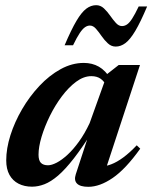

<svg xmlns="http://www.w3.org/2000/svg" viewBox="-20 -708 587 740"><path d="M272 -36 328 -207 339.5 -206.5Q298 -140.5 264.8 -97.8Q231.5 -55 203.8 -31.2Q176 -7.5 151.5 2Q127 11.5 103.5 11.5Q74 11.5 51.5 0Q29 -11.5 16.5 -34Q4 -56.5 4 -90Q4 -135.5 20.2 -186.8Q36.5 -238 65.2 -287.2Q94 -336.5 132 -377Q170 -417.5 213.8 -441.5Q257.5 -465.5 303 -465.5Q335.5 -465.5 361 -451Q386.5 -436.5 407 -403.5L389.5 -377Q382.5 -394 368.2 -404.2Q354 -414.5 332 -414.5Q302.5 -414.5 273.5 -393Q244.5 -371.5 218.2 -336.5Q192 -301.5 172 -260.8Q152 -220 140.2 -180.8Q128.5 -141.5 128.5 -112Q128.5 -89.5 137.8 -80.2Q147 -71 165 -71Q179 -71 198.8 -81.2Q218.5 -91.5 240.5 -111.8Q262.5 -132 284.5 -162.5Q306.5 -193 325.5 -233.5L393.5 -423L437.5 -457.5H519.5L382.5 -40.5L368 -66.5Q387 -66.5 408.8 -74.8Q430.5 -83 455.2 -101.2Q480 -119.5 507 -148L520.5 -135Q464 -56 414.2 -22Q364.5 12 320.5 12Q289 12 276.8 -0.5Q264.5 -13 272 -36ZM547 -683Q521.5 -622.5 501.5 -589Q481.5 -555.5 463.5 -542Q445.5 -528.5 426 -528.5Q409 -528.5 395.8 -540.8Q382.5 -553 371.5 -569Q360.5 -585 349.8 -597.2Q339 -609.5 326.5 -609.5Q317 -609.5 307.8 -603.2Q298.5 -597 287.5 -580.8Q276.5 -564.5 261.5 -533.5H229Q255 -594.5 274.8 -627.8Q294.5 -661 312.5 -674.5Q330.5 -688 350.5 -688Q367.5 -688 380.5 -675.8Q393.5 -663.5 404.5 -647.8Q415.5 -632 426.5 -619.8Q437.5 -607.5 450 -607.5Q460 -607.5 469.2 -613.5Q478.5 -619.5 489.2 -636Q500 -652.5 514.5 -683Z"/></svg>

Font: Newsreader 36pt SemiBold
Style: Italic
Weight: 600
Italic angle: -17°
Designer: Hugues Gentile
Foundry: Production Type
Version: Version 1.003